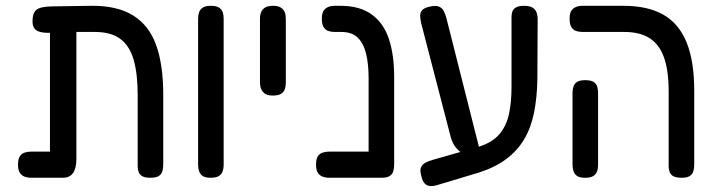

<svg xmlns="http://www.w3.org/2000/svg" viewBox="-20 -602 2457 661"><path d="M88 10Q75 10 64.5 6Q54 2 48 -7.5Q42 -17 42 -35Q42 -54 48 -63.5Q54 -73 64.5 -76.5Q75 -80 87 -80H152V-518L191 -490Q165 -489 146 -489Q127 -489 115 -493Q103 -497 97.5 -505.5Q92 -514 92 -529Q92 -557 105 -568Q118 -579 157 -580L294 -582Q383 -583 438 -549Q493 -515 517.5 -447Q542 -379 542 -276V-36Q542 -23 539 -12.5Q536 -2 526.5 4Q517 10 498 10Q480 10 470.5 5Q461 0 457.5 -9.5Q454 -19 454 -29V-274Q454 -347 440.5 -395Q427 -443 395 -467.5Q363 -492 306 -492H243V-55Q243 -23 231.5 -6.5Q220 10 197 10Z M705 10Q687 10 678 4Q669 -2 665.5 -12.5Q662 -23 662 -35V-538Q662 -550 665.5 -560Q669 -570 678.5 -576Q688 -582 706 -582Q725 -582 734.5 -575.5Q744 -569 747 -559.5Q750 -550 750 -537V-34Q750 -22 746.5 -12Q743 -2 733.5 4Q724 10 705 10Z M919 -273Q901 -273 892 -279.5Q883 -286 879 -296Q875 -306 875 -318V-538Q875 -550 879 -560Q883 -570 892.5 -576Q902 -582 920 -582Q938 -582 947.5 -575.5Q957 -569 960.5 -559.5Q964 -550 964 -537V-317Q964 -305 960.5 -295Q957 -285 947.5 -279Q938 -273 919 -273Z M1293 10Q1276 10 1266 5Q1256 0 1252.5 -9.5Q1249 -19 1249 -29V-334Q1249 -381 1240.5 -416.5Q1232 -452 1212 -472Q1192 -492 1155 -492H1132Q1120 -492 1110 -495.5Q1100 -499 1094 -509Q1088 -519 1088 -537Q1088 -556 1094 -565Q1100 -574 1110 -578Q1120 -582 1131 -582H1152Q1219 -582 1260 -552Q1301 -522 1319 -467.5Q1337 -413 1337 -337V-36Q1337 -23 1334 -12.5Q1331 -2 1321.5 4Q1312 10 1293 10ZM1114 10Q1101 10 1090.5 6Q1080 2 1074 -7.5Q1068 -17 1068 -35Q1068 -54 1074 -63.5Q1080 -73 1090.5 -76.5Q1101 -80 1113 -80H1297L1296 10Z M1489 34Q1474 39 1462 38.5Q1450 38 1442 29.5Q1434 21 1430 2Q1425 -16 1429.5 -26Q1434 -36 1445 -42Q1456 -48 1471 -52L1632 -98Q1677 -113 1700.5 -141.5Q1724 -170 1732.5 -210.5Q1741 -251 1741 -302V-543Q1741 -554 1744 -562.5Q1747 -571 1756.5 -576.5Q1766 -582 1784 -582Q1803 -582 1813 -576Q1823 -570 1827 -559.5Q1831 -549 1831 -536L1830 -330Q1829 -266 1818.5 -214Q1808 -162 1784.5 -122.5Q1761 -83 1723 -54.5Q1685 -26 1629 -8ZM1578 -69Q1565 -77 1552 -91Q1539 -105 1532 -129L1430 -522Q1427 -536 1426.5 -547Q1426 -558 1433 -566.5Q1440 -575 1459 -579Q1479 -584 1490.5 -579.5Q1502 -575 1507.5 -564.5Q1513 -554 1517 -539L1632 -84Z M2327 10Q2309 10 2299 5Q2289 0 2285.5 -9.5Q2282 -19 2282 -29V-287Q2282 -359 2266 -404Q2250 -449 2216.5 -470.5Q2183 -492 2129 -492H1986Q1973 -492 1963 -495.5Q1953 -499 1947 -509Q1941 -519 1941 -537Q1941 -556 1947 -565Q1953 -574 1963 -578Q1973 -582 1985 -582H2126Q2211 -582 2264.5 -551Q2318 -520 2344 -455.5Q2370 -391 2370 -290V-36Q2370 -23 2367 -12.5Q2364 -2 2354.5 4Q2345 10 2327 10ZM1994 10Q1976 10 1967 4Q1958 -2 1954.5 -12.5Q1951 -23 1951 -35V-282Q1951 -295 1954.5 -305Q1958 -315 1967.5 -320.5Q1977 -326 1995 -326Q2014 -326 2023.5 -320Q2033 -314 2036 -304Q2039 -294 2039 -281V-34Q2039 -22 2035.5 -12Q2032 -2 2022.5 4Q2013 10 1994 10Z"/></svg>

Font: Fredoka SemiCondensed
Style: Regular
Weight: 400
Width: 4
Designer: Ben Nathan
Foundry: Milena B. Brandão, Ben Nathan
Version: Version 2.001